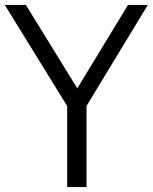

<svg xmlns="http://www.w3.org/2000/svg" viewBox="-36 -760 621 780"><path d="M237 0V-329L-16.5 -740H69L278 -401L484 -740H564.5L315.5 -329.5V0Z"/></svg>

Font: Encode Sans SemiCondensed SemiCondensed
Style: Regular
Weight: 400
Width: 4
Designer: Multiple Designers
Foundry: Impallari Type
Version: Version 3.000; ttfautohint (v1.8.3) -l 8 -r 50 -G 200 -x 14 